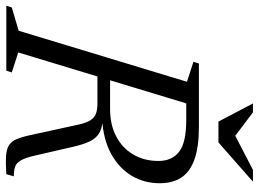

<svg xmlns="http://www.w3.org/2000/svg" viewBox="-153 -762 900 668"><g transform="rotate(90 297.0 -428.0)"><path d="M342.5 -361Q396.5 -361 437 -382Q477.5 -403 500.2 -441Q523 -479 523 -529.5Q523 -576.5 491 -601.2Q459 -626 380 -626H256.5L272.5 -670H404.5Q474.5 -670 517.8 -654.5Q561 -639 580.8 -608.8Q600.5 -578.5 600.5 -533.5Q600.5 -480 574.5 -436.2Q548.5 -392.5 498.8 -365Q449 -337.5 376.5 -333V-335.5Q408.5 -334 426.8 -322.8Q445 -311.5 455.5 -289Q466 -266.5 474 -231L504.5 -98.5Q512 -66 521 -50.5Q530 -35 543.2 -30.5Q556.5 -26 576.5 -26L569 0Q530 2.5 506.2 1Q482.5 -0.5 469 -8.8Q455.5 -17 447.8 -34.5Q440 -52 433.5 -81.5L396.5 -251Q390.5 -278.5 381.2 -292.8Q372 -307 358 -312Q344 -317 323 -317H164L177 -361ZM145.5 -41.5 215 -19 209 0H-17L-11 -19L70 -43L247.5 -628.5L178 -651L184 -670H336ZM595 -858 458.5 -738H386L323 -858H354L440 -793H428.5L554 -858Z"/></g></svg>

Font: Newsreader 18pt
Style: Italic
Weight: 400
Italic angle: -17°
Version: Version 1.003